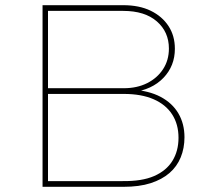

<svg xmlns="http://www.w3.org/2000/svg" viewBox="-20 -720 818 740"><path d="M144 0V-700H455Q517 -700 561 -678.5Q605 -657 629.5 -619.5Q654 -582 654 -532Q654 -466 610 -420Q566 -374 489 -364L485 -375Q553 -371 598.5 -347Q644 -323 667.5 -283Q691 -243 691 -191Q691 -149 676.5 -113.5Q662 -78 633 -53Q604 -28 560.5 -14Q517 0 456 0ZM165 -22H452Q527 -21 574 -41.5Q621 -62 644.5 -100Q668 -138 668 -189Q668 -241 643.5 -279Q619 -317 572 -337.5Q525 -358 457 -358H165ZM165 -380H457Q508 -380 547 -399.5Q586 -419 608.5 -453.5Q631 -488 631 -533Q631 -597 584.5 -637.5Q538 -678 455 -678H165Z"/></svg>

Font: Lexend Exa Thin
Style: Regular
Weight: 250
Designer: Bonnie Shaver-Troup, Thomas Jockin
Foundry: Lexend
Version: Version 1.007